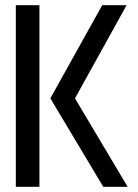

<svg xmlns="http://www.w3.org/2000/svg" viewBox="-20 -720 530 740"><path d="M378 0 174 -341 374 -700H468L269 -341L472 0ZM41 0V-700H132V0Z"/></svg>

Font: Stick No Bills Medium
Style: Regular
Weight: 500
Version: Version 2.000